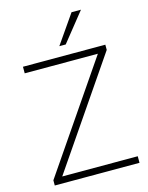

<svg xmlns="http://www.w3.org/2000/svg" viewBox="-136 -1018 846 1101"><g transform="rotate(-15 287.5 -467.5)"><path d="M49 0V-31L499 -689V-666H49V-705H538V-674L88 -16V-39H552V0ZM281 -765 399 -935H455L319 -765Z"/></g></svg>

Font: Nunito Sans 12pt ExtraLight
Style: Regular
Weight: 200
Version: Version 3.101;gftools[0.9.27]